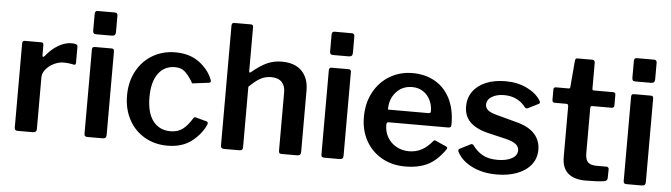

<svg xmlns="http://www.w3.org/2000/svg" viewBox="-47 -930 3938 1127"><g transform="rotate(5 1922.0 -366.0)"><path d="M63 -18C63 -6 69 0 81 0H170C185.3 0 193 -6.7 193 -20V-326C193 -342 199.2 -357.5 211.5 -372.5C223.8 -387.5 239.5 -399.7 258.5 -409C277.5 -418.3 295.7 -423 313 -423C335.7 -423 356.3 -420.7 375 -416C383.7 -414.7 388 -418.7 388 -428V-524C388 -534.7 376 -540 352 -540C326.7 -540 300.7 -532.2 274 -516.5C247.3 -500.8 223 -479 201 -451C197.7 -447.7 195 -446 193 -446C189.7 -446 188 -448.7 188 -454V-515C188 -525 183.3 -530 174 -530H77C67.7 -530 63 -524.3 63 -513Z M606 -628V-725C606 -730.3 604.7 -734.5 602 -737.5C599.3 -740.5 595.7 -742 591 -742H488C477.3 -742 472 -735.7 472 -723V-625C472 -618.3 473.3 -613.3 476 -610C478.7 -606.7 483.7 -605 491 -605H582C590.7 -605 596.8 -606.8 600.5 -610.5C604.2 -614.2 606 -620 606 -628ZM604 -22V-514C604 -524.7 599.3 -530 590 -530H489C479 -530 474 -524.3 474 -513V-18C474 -11.3 475.3 -6.7 478 -4C480.7 -1.3 485.7 0 493 0H580C588.7 0 594.8 -1.7 598.5 -5C602.2 -8.3 604 -14 604 -22Z M1104 -499C1066.7 -526.3 1020 -540 964 -540C914.7 -540 870.2 -528.3 830.5 -505C790.8 -481.7 759.7 -449 737 -407C714.3 -365 703 -317 703 -263C703 -209.7 714.2 -162.3 736.5 -121C758.8 -79.7 789.8 -47.5 829.5 -24.5C869.2 -1.5 914 10 964 10C1022 10 1069.7 -4.5 1107 -33.5C1144.3 -62.5 1171.3 -96.3 1188 -135C1190.7 -144.3 1188.7 -150 1182 -152L1119 -169C1115 -170.3 1111.8 -170.7 1109.5 -170C1107.2 -169.3 1105 -167.7 1103 -165C1085 -135 1066.3 -112.7 1047 -98C1027.7 -83.3 1003.7 -76 975 -76C931 -76 896.7 -92.2 872 -124.5C847.3 -156.8 835 -203.7 835 -265C835 -325 847 -371.3 871 -404C895 -436.7 927.7 -453 969 -453C993 -453 1012.2 -446.8 1026.5 -434.5C1040.8 -422.2 1056 -403 1072 -377C1074 -370.3 1077.3 -367 1082 -367L1086 -368L1174 -379C1182 -380.3 1186 -383.7 1186 -389L1184 -398C1168 -438 1141.3 -471.7 1104 -499Z M1278 -18C1278 -6 1284.3 0 1297 0H1386C1394 0 1399.7 -1.5 1403 -4.5C1406.3 -7.5 1408 -12.7 1408 -20V-376C1432 -400 1453.7 -417.3 1473 -428C1492.3 -438.7 1513.7 -444 1537 -444C1564.3 -444 1585 -436.8 1599 -422.5C1613 -408.2 1620 -388 1620 -362V-18C1620 -11.3 1621.2 -6.7 1623.5 -4C1625.8 -1.3 1630.3 0 1637 0H1729C1743 0 1750 -7 1750 -21V-383C1750 -432.3 1736.3 -470.8 1709 -498.5C1681.7 -526.2 1642.3 -540 1591 -540C1560.3 -540 1531.8 -534.2 1505.5 -522.5C1479.2 -510.8 1449.3 -491 1416 -463C1412.7 -460.3 1410 -459.3 1408 -460C1406 -460.7 1405 -463 1405 -467V-727C1405 -737 1400.7 -742 1392 -742H1293C1283 -742 1278 -736.3 1278 -725Z M2002 -628V-725C2002 -730.3 2000.7 -734.5 1998 -737.5C1995.3 -740.5 1991.7 -742 1987 -742H1884C1873.3 -742 1868 -735.7 1868 -723V-625C1868 -618.3 1869.3 -613.3 1872 -610C1874.7 -606.7 1879.7 -605 1887 -605H1978C1986.7 -605 1992.8 -606.8 1996.5 -610.5C2000.2 -614.2 2002 -620 2002 -628ZM2000 -22V-514C2000 -524.7 1995.3 -530 1986 -530H1885C1875 -530 1870 -524.3 1870 -513V-18C1870 -11.3 1871.3 -6.7 1874 -4C1876.7 -1.3 1881.7 0 1889 0H1976C1984.7 0 1990.8 -1.7 1994.5 -5C1998.2 -8.3 2000 -14 2000 -22Z M2253 -150.5C2240.3 -172.2 2234 -196.7 2234 -224C2234 -234.7 2237.7 -240 2245 -240H2599C2605.7 -240.7 2610 -242.3 2612 -245C2614 -247.7 2615 -252.3 2615 -259V-263C2615 -320.3 2604.5 -369.8 2583.5 -411.5C2562.5 -453.2 2532.8 -485 2494.5 -507C2456.2 -529 2412 -540 2362 -540C2313.3 -540 2269 -528.3 2229 -505C2189 -481.7 2157.3 -448.7 2134 -406C2110.7 -363.3 2099 -314 2099 -258C2099 -206 2110.3 -159.7 2133 -119C2155.7 -78.3 2187.2 -46.7 2227.5 -24C2267.8 -1.3 2313.3 10 2364 10C2417.3 10 2462.2 0.8 2498.5 -17.5C2534.8 -35.8 2568 -66.7 2598 -110C2600.7 -114 2602 -117 2602 -119C2602 -123 2599.7 -126 2595 -128L2534 -155C2530 -157 2527 -158 2525 -158C2523 -158 2520.3 -156.3 2517 -153C2497 -128.3 2475.8 -110.2 2453.5 -98.5C2431.2 -86.8 2406.3 -81 2379 -81C2352.3 -81 2327.8 -87.2 2305.5 -99.5C2283.2 -111.8 2265.7 -128.8 2253 -150.5ZM2471 -314H2236C2235.3 -354.7 2247.2 -388.8 2271.5 -416.5C2295.8 -444.2 2327.7 -458 2367 -458C2392.3 -458 2414.2 -451.7 2432.5 -439C2450.8 -426.3 2464.7 -410 2474 -390C2483.3 -370 2488 -349.3 2488 -328C2488 -322 2486.8 -318.2 2484.5 -316.5C2482.2 -314.8 2477.7 -314 2471 -314Z M2982 -442C3003.3 -431.3 3020.7 -417 3034 -399C3037.3 -394.3 3041.7 -392 3047 -392C3047.7 -392 3050 -392.7 3054 -394L3116 -425C3119.3 -427 3121 -429.7 3121 -433C3121 -436.3 3119.3 -440.7 3116 -446C3098.7 -473.3 3071.7 -495.8 3035 -513.5C2998.3 -531.2 2956.3 -540 2909 -540C2865 -540 2826.5 -533 2793.5 -519C2760.5 -505 2735.2 -485.3 2717.5 -460C2699.8 -434.7 2691 -405.7 2691 -373C2691 -335.7 2702.8 -305 2726.5 -281C2750.2 -257 2787.3 -239 2838 -227L2940 -203C2968.7 -195.7 2988.8 -187.2 3000.5 -177.5C3012.2 -167.8 3018 -156 3018 -142C3018 -121.3 3007.2 -105.2 2985.5 -93.5C2963.8 -81.8 2936 -76 2902 -76C2865.3 -76 2835.5 -82.7 2812.5 -96C2789.5 -109.3 2770 -127.3 2754 -150C2750.7 -153.3 2747.7 -155 2745 -155C2741.7 -155 2737.7 -153.7 2733 -151L2674 -121C2670 -118.3 2668 -115 2668 -111C2668 -109 2669.3 -105.3 2672 -100C2689.3 -67.3 2718.7 -40.8 2760 -20.5C2801.3 -0.2 2849.7 10 2905 10C2949.7 10 2989.5 3.3 3024.5 -10C3059.5 -23.3 3086.8 -42.5 3106.5 -67.5C3126.2 -92.5 3136 -122 3136 -156C3136 -192 3124.3 -223 3101 -249C3077.7 -275 3041 -294.3 2991 -307L2872 -339C2847.3 -345.7 2830.3 -353.5 2821 -362.5C2811.7 -371.5 2807 -381.7 2807 -393C2807 -412.3 2816.5 -428 2835.5 -440C2854.5 -452 2878.7 -458 2908 -458C2936 -458 2960.7 -452.7 2982 -442Z M3428 -439H3541C3552.3 -439 3558 -444 3558 -454V-517C3558 -526.3 3553 -531 3543 -531H3430C3424 -531 3421 -534 3421 -540V-693C3421 -698.3 3419.7 -702.5 3417 -705.5C3414.3 -708.5 3411 -710 3407 -710H3318C3313.3 -710 3310 -708.8 3308 -706.5C3306 -704.2 3304.7 -700 3304 -694L3291 -540C3291 -533.3 3288 -530 3282 -530H3208C3198 -530 3193 -525.7 3193 -517V-454C3193 -444 3198.3 -439 3209 -439H3276C3284 -439 3288 -434.7 3288 -426V-127C3288 -84.3 3299.8 -52.5 3323.5 -31.5C3347.2 -10.5 3381.7 0 3427 0C3476.3 0 3513 -2 3537 -6C3549.7 -8 3556 -14.7 3556 -26L3557 -78C3557 -82 3555.7 -85.3 3553 -88C3550.3 -90.7 3547 -92 3543 -92H3484C3460.7 -92 3443.8 -97.2 3433.5 -107.5C3423.2 -117.8 3418 -135.7 3418 -161V-428C3418 -435.3 3421.3 -439 3428 -439Z M3783 -628V-725C3783 -730.3 3781.7 -734.5 3779 -737.5C3776.3 -740.5 3772.7 -742 3768 -742H3665C3654.3 -742 3649 -735.7 3649 -723V-625C3649 -618.3 3650.3 -613.3 3653 -610C3655.7 -606.7 3660.7 -605 3668 -605H3759C3767.7 -605 3773.8 -606.8 3777.5 -610.5C3781.2 -614.2 3783 -620 3783 -628ZM3781 -22V-514C3781 -524.7 3776.3 -530 3767 -530H3666C3656 -530 3651 -524.3 3651 -513V-18C3651 -11.3 3652.3 -6.7 3655 -4C3657.7 -1.3 3662.7 0 3670 0H3757C3765.7 0 3771.8 -1.7 3775.5 -5C3779.2 -8.3 3781 -14 3781 -22Z"/></g></svg>

Font: Libre Franklin SemiBold
Style: Regular
Weight: 600
Designer: Pablo Impallari, Rodrigo Fuenzalida
Foundry: Impallari Type
Version: Version 1.002; ttfautohint (v1.5)